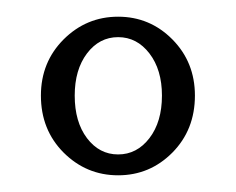

<svg xmlns="http://www.w3.org/2000/svg" viewBox="-20 -780 283 230"><path d="M121.5 -570Q83.5 -570 56.2 -597.2Q29 -624.5 29 -665.5Q29 -705.5 56.2 -732.8Q83.5 -760 121.5 -760Q159.5 -760 186.5 -732.8Q213.5 -705.5 213.5 -665.5Q213.5 -624.5 186.5 -597.2Q159.5 -570 121.5 -570ZM121.5 -595Q144 -595 159 -614.5Q174 -634 174 -665.5Q174 -696.5 159 -716Q144 -735.5 121.5 -735.5Q99 -735.5 84.2 -716Q69.5 -696.5 69.5 -665.5Q69.5 -634 84.2 -614.5Q99 -595 121.5 -595Z"/></svg>

Font: Imbue 24pt Light
Style: Regular
Weight: 300
Designer: Tyler Finck
Foundry: Etcetera Type Company
Version: Version 1.102